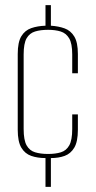

<svg xmlns="http://www.w3.org/2000/svg" viewBox="-20 -665 373 747"><path d="M157 62V-50Q126 -50 101.5 -58.5Q77 -67 63 -90.5Q49 -114 49 -160V-455Q49 -501 63 -524Q77 -547 101.5 -555.5Q126 -564 157 -565V-645H178V-565Q208 -563 231.5 -554.5Q255 -546 269 -523Q283 -500 283 -455V-380H261V-453Q261 -496 249 -516Q237 -536 216 -542.5Q195 -549 167 -549Q138 -549 116.5 -542.5Q95 -536 83.5 -516Q72 -496 72 -453V-163Q72 -120 83.5 -99.5Q95 -79 116.5 -72.5Q138 -66 167 -66Q196 -66 217 -72.5Q238 -79 249.5 -99.5Q261 -120 261 -163V-220H283V-160Q283 -114 269 -90.5Q255 -67 231.5 -58.5Q208 -50 178 -50V62Z"/></svg>

Font: Alumni Sans SC Thin
Style: Regular
Weight: 100
Designer: Robert E. Leuschke
Foundry: Robert E. Leuschke
Version: Version 1.018